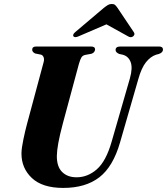

<svg xmlns="http://www.w3.org/2000/svg" viewBox="-20 -934 840 966"><path d="M541.5 -220.5 633.5 -539.5Q648.5 -592.5 637.2 -622Q626 -651.5 596.5 -659L580 -662.5Q561.5 -670 561.5 -682.5Q561.5 -700 585.5 -700H780Q800 -700 800 -684.5Q800 -670 779.5 -662.5L764.5 -658.5Q737 -649 714.5 -621Q692 -593 676 -536.5L584 -217.5Q549 -95.5 479.8 -42Q410.5 11.5 298 11.5Q193.5 11.5 140.5 -38.2Q87.5 -88 88 -163Q88.5 -189.5 97.8 -233.5Q107 -277.5 116.5 -312.5L199 -619.5Q203.5 -634 199.8 -645Q196 -656 186.5 -659L156.5 -665Q141.5 -673 142 -684Q142 -700 162 -700H438Q458.5 -700 458.5 -685Q458 -679 453.8 -672.8Q449.5 -666.5 440 -663.5L407.5 -657.5Q395.5 -654.5 389.5 -644.8Q383.5 -635 377 -612.5L296.5 -314Q280.5 -254 273.5 -215.2Q266.5 -176.5 266 -150Q265.5 -95.5 292.5 -68.8Q319.5 -42 365 -42Q421.5 -42 467.5 -82.5Q513.5 -123 541.5 -220.5ZM377 -752Q357.5 -743 350 -750.5Q347 -753.5 348.5 -759.5Q350 -765.5 358.5 -772.5L502 -894Q514 -903.5 522.8 -908.8Q531.5 -914 542.5 -914Q553.5 -914 559.2 -908.8Q565 -903.5 571.5 -894L653 -772.5Q658 -765.5 655.8 -759.5Q653.5 -753.5 649 -750.5Q637.5 -742.5 623 -752L515.5 -811.5Z"/></svg>

Font: Fraunces 72pt S000
Style: Bold Italic
Weight: 700
Italic angle: -16°
Version: Version 1.000; ttfautohint (v1.8.3)